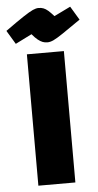

<svg xmlns="http://www.w3.org/2000/svg" viewBox="-85 -874 465 910"><g transform="rotate(-5 148.0 -419.5)"><path d="M60 -625H236V0H60ZM162 -673Q150 -673 139.5 -677Q129 -681 117 -690.5Q105 -700 90 -718L12 -679L-27 -744Q30 -785 60.5 -805Q91 -825 106.5 -832Q122 -839 134 -839Q147 -839 157.5 -835Q168 -831 179 -821.5Q190 -812 206 -794L284 -832L323 -767Q267 -728 236.5 -707.5Q206 -687 190.5 -680Q175 -673 162 -673Z"/></g></svg>

Font: Changa
Style: Bold
Weight: 700
Designer: Eduardo Rodriguez Tunni
Foundry: Eduardo Rodriguez Tunni
Version: Version 3.002; ttfautohint (v1.8.2)